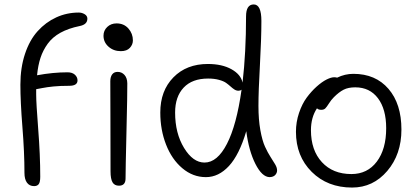

<svg xmlns="http://www.w3.org/2000/svg" viewBox="-20 -843 1869 855"><path d="M131.8 -14.2Q111.3 -14.2 100.1 -29.5Q88.9 -44.9 88.9 -73.2Q88.9 -164.1 79.8 -277.3Q70.8 -390.6 70.8 -465.8Q70.8 -541.5 91.3 -603Q111.8 -664.6 147.7 -704.3Q183.6 -744.1 230.5 -765.6Q277.3 -787.1 331.1 -787.1Q344.7 -787.1 356.9 -779.8Q369.1 -772.5 369.1 -759.8Q369.1 -733.9 335 -727.1Q284.7 -716.8 249.3 -697.3Q213.9 -677.7 192.6 -648.4Q171.4 -619.1 160.4 -585.7Q149.4 -552.2 145 -507.8Q215.8 -521 280.8 -521Q301.8 -521 313.5 -510.3Q325.2 -499.5 325.2 -484.9Q325.2 -460.9 288.1 -460.9Q248 -460.9 218.5 -458Q189 -455.1 167.2 -450.7Q145.5 -446.3 141.1 -445.8V-422.9Q141.1 -384.3 150.1 -268.6Q159.2 -152.8 159.2 -56.2Q159.2 -32.2 152.6 -23.2Q146 -14.2 131.8 -14.2ZM518.1 -615.2Q485.8 -615.2 463.4 -635Q440.9 -654.8 440.9 -684.1Q440.9 -707 457.5 -722.9Q474.1 -738.8 499 -738.8Q531.7 -738.8 551.8 -716.1Q571.8 -693.4 571.8 -663.1Q571.8 -644.5 558.3 -629.9Q544.9 -615.2 518.1 -615.2ZM509.8 -16.1Q489.7 -16.1 481 -31.2Q472.2 -46.4 472.2 -80.1Q472.2 -205.1 471.7 -322Q471.2 -439 471.2 -481Q471.2 -500.5 479.5 -511.7Q487.8 -522.9 503.9 -522.9Q522 -522.9 534.2 -509.5Q546.4 -496.1 546.9 -472.2Q547.4 -430.7 543.2 -257.8Q539.1 -85 539.1 -47.9Q539.1 -16.1 509.8 -16.1Z M897 -54.2Q838.9 -54.2 792 -93.8Q745.1 -133.3 719.5 -199Q693.8 -264.6 693.8 -341.8Q693.8 -439 752.2 -498.5Q810.5 -558.1 905.8 -558.1Q968.8 -558.1 1010.7 -534.7Q1052.7 -511.2 1060.1 -475.1Q1075.7 -609.4 1075.7 -770Q1075.7 -823.2 1109.9 -823.2Q1144 -823.2 1144 -750Q1144 -670.4 1137.5 -553.7Q1130.9 -437 1130.9 -371.1Q1130.9 -310.5 1139.4 -263.4Q1147.9 -216.3 1160.2 -189.7Q1172.4 -163.1 1184.6 -144.3Q1196.8 -125.5 1205.3 -111.1Q1213.9 -96.7 1213.9 -84Q1213.9 -72.8 1205.6 -63.7Q1197.3 -54.7 1180.7 -54.2Q1147 -54.7 1117.4 -113Q1087.9 -171.4 1076.7 -258.8Q1045.4 -153.3 999.5 -103.8Q953.6 -54.2 897 -54.2ZM759.8 -341.8Q759.8 -249.5 799.6 -184.3Q839.4 -119.1 890.6 -119.1Q947.8 -119.1 990.7 -202.6Q1033.7 -286.1 1055.7 -443.8Q1050.8 -439 1042 -439Q1032.2 -439 1023.7 -444.6Q1015.1 -450.2 1006.6 -458Q998 -465.8 986.8 -473.9Q975.6 -481.9 954.8 -487.5Q934.1 -493.2 906.7 -493.2Q835.9 -493.2 797.9 -452.9Q759.8 -412.6 759.8 -341.8Z M1547.9 -7.8Q1438.5 -7.8 1368.2 -77.6Q1297.9 -147.5 1297.9 -255.9Q1297.9 -299.3 1311.5 -339.8Q1325.2 -380.4 1345.7 -408.2Q1366.2 -436 1389.9 -457.3Q1413.6 -478.5 1434.1 -488.8Q1454.6 -499 1467.8 -499Q1478 -499 1481 -497.1Q1516.1 -514.2 1553.7 -514.2Q1652.3 -514.2 1710 -447.3Q1767.6 -380.4 1767.6 -266.1Q1767.6 -155.8 1704.6 -81.8Q1641.6 -7.8 1547.9 -7.8ZM1364.7 -263.2Q1364.7 -173.8 1413.6 -120.8Q1462.4 -67.9 1544.9 -67.9Q1616.2 -67.9 1658 -123.3Q1699.7 -178.7 1699.7 -272Q1699.7 -356.9 1663.1 -405.5Q1626.5 -454.1 1562 -454.1Q1530.8 -454.1 1510.3 -443.6Q1489.7 -433.1 1466.8 -410.2Q1454.6 -397.9 1444.8 -382.3Q1435.1 -366.7 1428.7 -360.4Q1422.4 -354 1410.6 -354Q1397 -354 1391.6 -360.8Q1364.7 -320.3 1364.7 -263.2Z"/></svg>

Font: Shantell Sans Bouncy
Style: Regular
Weight: 300
Designer: Stephen Nixon, Anya Danilova, Shantell Martin
Foundry: Arrow Type
Version: Version 1.006;[9816181b4]